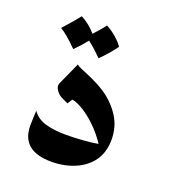

<svg xmlns="http://www.w3.org/2000/svg" viewBox="-100 -574 590 659"><g transform="rotate(20 194.5 -244.5)"><path d="M329 -133Q329 -65 278 -27Q257 -11 226.5 -1.5Q196 8 160 8Q50 8 50 -85Q50 -100 51 -116.5Q52 -133 52 -139Q68 -115 99.5 -105.5Q131 -96 176 -96Q204 -96 238 -98.5Q272 -101 292 -105Q270 -138 243 -163.5Q216 -189 192 -202.5Q168 -216 155 -217L144 -199L119 -211Q107 -217 98.5 -230Q90 -243 94 -253L132 -337Q137 -332 150 -326.5Q163 -321 168 -319Q216 -299 244 -280Q281 -255 305 -218Q329 -181 329 -133ZM88 -497Q119 -481 143 -453Q170 -482 180 -497Q198 -488 216.5 -472Q235 -456 244 -442Q220 -409 191 -381Q165 -408 140 -427Q123 -405 99 -381Q58 -422 35 -435Q77 -482 88 -497Z"/></g></svg>

Font: Katibeh
Style: Regular
Weight: 400
Designer: Arabic design by Kourosh Beigpour, Latin design by Eduardo Tunni, engineering by Lasse Fister
Version: Version 1.000